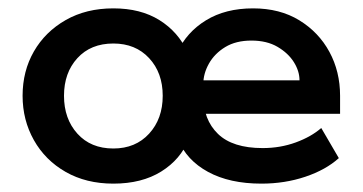

<svg xmlns="http://www.w3.org/2000/svg" viewBox="-20 -429 867 459"><path d="M251 10Q186 10 137 -18Q88 -46 61 -94Q34 -142 34 -200Q34 -259 61 -306Q88 -353 137 -381Q186 -409 251 -409Q316 -409 361 -381Q406 -353 428 -305L404 -304Q426 -352 472.5 -380.5Q519 -409 585 -409Q649 -409 695.5 -380.5Q742 -352 767.5 -305Q793 -258 793 -200V-157H424V-237H696Q696 -259 682.5 -280.5Q669 -302 643.5 -317Q618 -332 581 -332Q544 -332 518.5 -316.5Q493 -301 479.5 -277Q466 -253 466 -228V-200Q466 -143 501 -109Q536 -75 608 -75Q650 -75 687 -88.5Q724 -102 748 -123L790 -51Q759 -23 710 -6.5Q661 10 605 10Q529 10 477.5 -18Q426 -46 406 -95L431 -96Q412 -48 365.5 -19Q319 10 251 10ZM251 -74Q304 -74 336.5 -109.5Q369 -145 369 -200Q369 -255 336.5 -290Q304 -325 251 -325Q197 -325 165 -290Q133 -255 133 -200Q133 -145 165 -109.5Q197 -74 251 -74Z"/></svg>

Font: Rokkitt SemiBold
Style: Regular
Weight: 600
Designer: Vernon Adams
Foundry: Vernon Adams
Version: Version 3.103